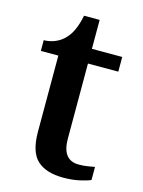

<svg xmlns="http://www.w3.org/2000/svg" viewBox="-105 -723 591 795"><g transform="rotate(15 191.0 -325.0)"><path d="M245 10Q171 10 133 -25Q95 -60 95 -147V-473H20V-519Q46 -519 70 -529.5Q94 -540 109 -557Q141 -589 155 -660H222V-536H352V-473H222V-151Q222 -59 293 -59Q312 -59 328.5 -61.5Q345 -64 361 -67V-11Q346 -4 314.5 3Q283 10 245 10Z"/></g></svg>

Font: Noto Serif Hentaigana SemiBold
Style: Regular
Weight: 600
Designer: Kazuhiro Yamada
Foundry: nipponia
Version: Version 1.000; ttfautohint (v1.8.4.7-5d5b)